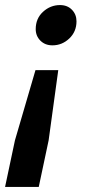

<svg xmlns="http://www.w3.org/2000/svg" viewBox="-37 -553 354 758"><path d="M104 -438Q104 -480 133 -506.5Q162 -533 200 -533Q229 -533 247 -514.5Q265 -496 265 -469Q265 -428 236.5 -401Q208 -374 170 -374Q141 -374 122.5 -392.5Q104 -411 104 -438ZM-17 185 22 1 103 -276H193L155 1L116 185Z"/></svg>

Font: Radio Canada Condensed SemiBold
Style: Italic
Weight: 600
Width: 3
Italic angle: -12°
Designer: Charles Daoud, Etienne Aubert Bonn, Alexandre Saumier Demers, Jacques Le Bailly
Foundry: Radio-Canada
Version: Version 2.104; ttfautohint (v1.8.4.7-5d5b);gftools[0.9.28.de